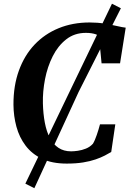

<svg xmlns="http://www.w3.org/2000/svg" viewBox="-20 -873 697 1034"><path d="M339.5 8Q260.5 8 206 -18Q151.5 -44 117.8 -88.8Q84 -133.5 68.5 -190.5Q53 -247.5 52.5 -309Q52 -411 81.8 -493Q111.5 -575 166.2 -632.8Q221 -690.5 296.2 -721.2Q371.5 -752 462.5 -752Q506 -752 543.5 -745.8Q581 -739.5 610 -732.8Q639 -726 657 -724L626.5 -532H527L512.5 -681.5Q504.5 -685.5 494.5 -688.8Q484.5 -692 471.8 -694Q459 -696 442.5 -696Q381 -696 336.5 -661Q292 -626 263.8 -569.8Q235.5 -513.5 222.5 -446.8Q209.5 -380 211 -316.5Q212.5 -259.5 221.5 -212Q230.5 -164.5 248.5 -130.2Q266.5 -96 294.8 -77Q323 -58 363 -58Q378 -58 399.5 -61Q421 -64 442.8 -72.8Q464.5 -81.5 480.5 -99Q486 -108 491.2 -120.2Q496.5 -132.5 501.2 -146.5Q506 -160.5 510.5 -175.2Q515 -190 518.5 -203.5H601L579 -54.5Q565 -46 544.2 -35.2Q523.5 -24.5 494.8 -14.5Q466 -4.5 427.5 1.8Q389 8 339.5 8ZM116.5 116 364.5 -399.5 583 -853 631 -828.5 403.5 -378 165 140.5Z"/></svg>

Font: Merriweather 28pt
Style: Bold Italic
Weight: 700
Italic angle: -7.8°
Version: Version 2.101